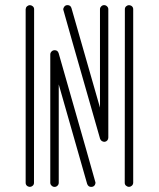

<svg xmlns="http://www.w3.org/2000/svg" viewBox="-20 -733 623 753"><path d="M337.4 0Q326.2 0 321.8 -11.7L210.4 -401.9V-16.1Q210.4 -9.8 205.6 -4.9Q200.7 0 193.8 0Q187.5 0 182.4 -4.9Q177.2 -9.8 177.2 -16.1V-519.5Q177.2 -525.9 182.1 -531Q187 -536.1 194.8 -536.1Q206.1 -536.1 210 -524.4Q354.5 -19.5 354.5 -17.1Q354.5 -12.2 352.1 -7.8Q347.7 0 337.4 0ZM485.8 0Q479 -0.5 474.1 -4.9Q469.2 -9.3 469.2 -16.1L469.7 -696.8Q469.7 -703.6 474.4 -708Q479 -712.4 485.8 -712.9Q493.2 -712.4 497.8 -708Q502.4 -703.6 502.4 -696.8V-16.1Q502 -9.3 497.3 -4.9Q492.7 -0.5 485.8 0ZM97.2 0Q89.8 -0.5 85.2 -4.9Q80.6 -9.3 80.6 -16.1V-696.8Q81.1 -703.6 85.7 -708Q90.3 -712.4 97.2 -712.9Q104 -712.4 108.9 -708Q113.8 -703.6 113.8 -696.8L113.3 -16.1Q113.3 -9.3 108.6 -4.9Q104 -0.5 97.2 0ZM390.6 -176.8Q377.4 -176.8 372.6 -188.5Q228 -693.4 228 -695.8Q228 -700.7 231 -705.1Q235.4 -712.9 244.6 -712.9Q256.8 -712.9 260.3 -701.2L372.1 -311V-696.8Q372.1 -703.1 377 -708Q381.8 -712.9 388.2 -712.9Q395 -712.9 399.9 -708Q404.8 -703.1 404.8 -696.8V-193.4Q404.8 -187 400.9 -182.4Q397 -177.7 390.6 -176.8Z"/></svg>

Font: Neon Sans
Style: Regular
Weight: 400
Designer: GGBot
Version: 0.80